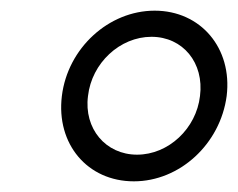

<svg xmlns="http://www.w3.org/2000/svg" viewBox="-20 -828 446 360"><path d="M231 -488C317 -488 393 -558 405 -648C416 -738 356 -808 270 -808C184 -808 107 -738 96 -648C85 -558 144 -488 231 -488ZM237 -538C178 -538 137 -587 145 -648C152 -710 205 -759 264 -759C323 -759 363 -710 355 -648C348 -587 296 -538 237 -538Z"/></svg>

Font: Barlow Semi Condensed
Style: Italic
Weight: 400
Width: 4
Italic angle: -7°
Designer: Jeremy Tribby
Foundry: Tribby Type
Version: Version 1.422;hotconv 1.0.109;makeotfexe 2.5.65596